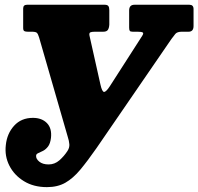

<svg xmlns="http://www.w3.org/2000/svg" viewBox="-20 -770 834 808"><path d="M4.5 -159.5Q9.5 -208 39.5 -241Q69.5 -274 118.5 -274Q156 -274 177.5 -252Q199 -230 194.5 -189.5Q191.5 -165.5 182 -153.2Q172.5 -141 161.2 -135.2Q150 -129.5 141.2 -125.8Q132.5 -122 132 -115.5Q130.5 -102 145 -90Q159.5 -78 184.5 -78Q210 -78 229.8 -95.2Q249.5 -112.5 263.5 -134Q273 -148 271.8 -163Q270.5 -178 265.5 -193L144.5 -612.5Q140 -627.5 135 -632Q130 -636.5 113.5 -636.5H97Q87 -636.5 82.2 -639.2Q77.5 -642 77.5 -652.5V-734Q77.5 -750 93.5 -750H420.5Q432 -750 436 -744.5Q440 -739 440 -727V-666Q439 -651.5 433.8 -644Q428.5 -636.5 414.5 -636.5H379.5Q365.5 -636.5 360 -633.8Q354.5 -631 356.5 -620.5L402.5 -415Q409.5 -383 418.2 -383.2Q427 -383.5 442.5 -407.5L578 -618.5Q585.5 -630 580.8 -633.2Q576 -636.5 559 -636.5H538.5Q529 -636.5 526.2 -640.2Q523.5 -644 523.5 -654V-726Q523.5 -750 546 -750H777Q794.5 -750 794.5 -732V-660.5Q794.5 -636.5 773.5 -636.5H745Q725.5 -636.5 717.8 -627.2Q710 -618 701.5 -606L386 -146.5Q348 -92 317.8 -55.8Q287.5 -19.5 255 -1Q222.5 17.5 177.5 17.5Q121.5 17.5 80.8 -7.5Q40 -32.5 19.5 -72.8Q-1 -113 4.5 -159.5Z"/></svg>

Font: Besley* Narrow Heavy
Style: Italic
Weight: 800
Width: 4
Italic angle: -13°
Designer: Owen Earl
Foundry: indestructible type*
Version: Version 3.000; ttfautohint (v1.8.3)